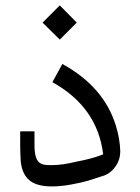

<svg xmlns="http://www.w3.org/2000/svg" viewBox="-20 -666 509 696"><path d="M134.3 -584 196.8 -646.5 258.3 -584 196.8 -522.5ZM53.2 -137.7V-189.9H105V-137.7Q105 -106.4 113.3 -88.9Q121.6 -71.3 143.6 -68.4Q150.9 -67.4 167.5 -67.4Q206.5 -67.4 257.3 -80.1Q311.5 -89.8 354 -106.4Q333.5 -277.3 169.9 -368.2L206.1 -434.1Q356.4 -351.6 399.9 -210.9Q414.6 -163.6 416 -117.7Q416 -87.9 400.1 -64.5Q384.3 -41 360.8 -30.8Q322.8 -18.1 300 -11.2Q277.3 -4.4 239 2.7Q200.7 9.8 167.5 9.8Q113.8 9.8 87.2 -12Q60.5 -33.7 55.2 -80.1Q53.2 -117.2 53.2 -137.7Z"/></svg>

Font: MiladAzad
Style: Regular
Weight: 400
Designer: Reza bakhtiari fard
Foundry: http://font-store.ir
Version: Version:0.0.3;RFB:1.2.5;Building:2016-04-05 21:27:38.277324